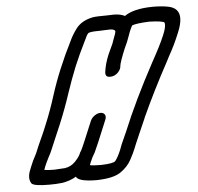

<svg xmlns="http://www.w3.org/2000/svg" viewBox="-55 -856 943 913"><g transform="rotate(-5 416.5 -400.0)"><path d="M174 -69 224 -72Q253 -76 273.5 -97Q294 -118 301 -135Q303 -141 307 -146Q314 -156 367 -285Q373 -299 387 -309Q401 -319 415 -319Q430 -319 436 -309Q439 -304 439 -298Q439 -292 436 -285Q381 -151 372 -134Q358 -112 349 -89Q346 -82 344 -76Q356 -72 399 -72Q458 -74 466 -85Q479 -101 494 -137L503 -161Q516 -189 529 -219Q589 -365 682 -537Q726 -616 744 -660Q758 -692 758 -711Q758 -716 757 -720Q749 -729 684 -731Q619 -728 602 -720Q596 -710 589 -693Q582 -675 578 -663Q574 -651 570 -642L558 -616Q531 -551 529 -532Q529 -526 526 -519Q523 -512 515 -503Q499 -486 476 -486Q455 -486 455 -505V-509Q460 -549 478 -592L501 -642Q504 -649 507 -659Q510 -669 514 -678Q518 -687 519 -694Q520 -696 520 -698Q520 -709 497 -710Q480 -710 466 -709Q452 -708 441 -708Q405 -708 393 -703Q386 -699 376 -676L370 -664Q342 -608 318 -551Q293 -489 272 -426Q248 -353 218 -281Q205 -249 191.5 -219Q178 -189 166 -159Q162 -149 153 -133Q136 -100 131 -86L126 -72Q144 -69 174 -69ZM143 0Q70 0 59 -14Q51 -27 51 -43Q51 -56 56 -70L65 -93Q74 -117 93 -152L96 -159Q109 -191 123 -221Q137 -251 149 -281Q178 -350 200 -421Q220 -484 246 -546Q272 -609 304 -672Q315 -697 336 -726Q363 -764 419 -775Q436 -778 489 -778Q503 -779 518 -779Q551 -779 572 -768Q615 -799 707 -800Q749 -800 780 -794Q833 -784 833 -735Q833 -707 816 -667Q793 -610 764 -559L749 -530Q681 -405 623 -278V-277Q610 -249 597.5 -219Q585 -189 571 -158L563 -138Q554 -115 536.5 -83Q519 -51 484.5 -27.5Q450 -4 372 -2Q291 -2 275 -23L273 -27Q241 -8 203 -3Q178 0 143 0Z"/></g></svg>

Font: Bubblez Graffiti
Style: Italic
Weight: 400
Italic angle: -22.5°
Designer: GGBotNet
Foundry: GGBotNet
Version: 1.00